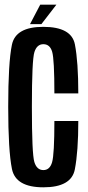

<svg xmlns="http://www.w3.org/2000/svg" viewBox="-20 -795 376 819"><path d="M165 4Q284.5 4 299.2 -72.5Q314 -149 314 -279H212Q212 -136.5 202.2 -103Q192.5 -69.5 165 -69.5Q137 -69.5 126.5 -104Q116 -138.5 116 -339.5Q116 -539.5 126.8 -573Q137.5 -606.5 165 -606.5Q193 -606.5 202.5 -574.2Q212 -542 212 -396.5H314Q314 -530.5 299.5 -605.5Q285 -680.5 164.5 -680.5Q46.5 -680.5 30.8 -604Q15 -527.5 15 -339.5Q15 -152 31 -74Q47 4 165 4ZM108 -692H156.5L220.5 -775H151.5Z"/></svg>

Font: Anybody ExtraCondensed Medium
Style: Regular
Weight: 500
Width: 2
Version: Version 1.113;gftools[0.9.25]